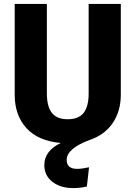

<svg xmlns="http://www.w3.org/2000/svg" viewBox="-20 -713 691 979"><path d="M596 -693V-230Q596 -147 555 -86Q514 -25 436 1Q320 45 320 102Q320 148 373 148Q397 148 434 140L423 238Q389 246 353 246Q288 246 247 214Q206 182 206 129Q206 56 290 16Q175 6 115 -59.5Q55 -125 55 -230V-693H219V-237Q219 -170 244.5 -137.5Q270 -105 325 -105Q381 -105 406.5 -137.5Q432 -170 432 -237V-693Z"/></svg>

Font: Statis Sans
Style: Bold
Weight: 700
Designer: bBox Type GmbH
Foundry: bBox Type GmbH
Version: Version 1.000